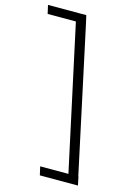

<svg xmlns="http://www.w3.org/2000/svg" viewBox="-189 -774 659 959"><g transform="rotate(15 140.0 -294.5)"><path d="M305 78 314 122H117L107 78H253L92 -667H-54L-64 -711H134L144 -667L304 78Z"/></g></svg>

Font: EauTestText Semilight
Style: Italic
Weight: 300
Italic angle: -12°
Designer: Christian Thalmann (Catharsis Fonts)
Version: Version 0.001;PS 000.001;hotconv 1.0.88;makeotf.lib2.5.64775